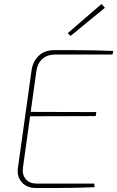

<svg xmlns="http://www.w3.org/2000/svg" viewBox="-20 -941 588 961"><path d="M252 -690Q302 -690 351 -690Q400 -690 449 -689Q498 -688 547 -686L543 -668H257Q216 -668 191.5 -645.5Q167 -623 162 -585L95 -103Q90 -67 109 -44.5Q128 -22 164 -22H452L453 -4Q404 -2 354.5 -1Q305 0 256.5 0Q208 0 159 0Q114 0 88.5 -29.5Q63 -59 70 -103L138 -589Q144 -633 173.5 -661.5Q203 -690 252 -690ZM126 -381 462 -380 459 -360 123 -359ZM488 -921 505 -902 333 -761 319 -775Z"/></svg>

Font: Exo 2 Thin
Style: Italic
Weight: 250
Italic angle: -8°
Designer: Natanael Gama
Foundry: Natanael Gama
Version: Version 2.010